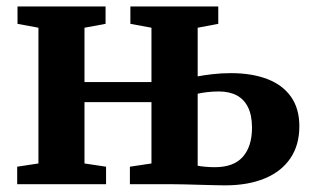

<svg xmlns="http://www.w3.org/2000/svg" viewBox="-20 -568 963 592"><path d="M674 3.5Q664 3.5 642.8 3Q621.5 2.5 596.2 1.8Q571 1 548.5 0.5Q526 0 513 0H380.5V-54L447 -64V-253H240.5V-64L307 -54V0H33V-54L98.5 -64V-482.5L34 -494.5V-548H305.5V-494.5L240.5 -482.5V-315H447V-482.5L382 -494.5V-548H653V-494.5L589.5 -482.5V-332.5Q607 -336 634.5 -339.2Q662 -342.5 692 -342.5Q756 -342.5 803.5 -324.5Q851 -306.5 877 -270Q903 -233.5 903 -178.5Q903 -120.5 875.2 -79.8Q847.5 -39 796.2 -17.8Q745 3.5 674 3.5ZM642 -52.5Q701 -52.5 729 -84.8Q757 -117 757 -174Q757 -212.5 744.8 -237.2Q732.5 -262 709.8 -274Q687 -286 654.5 -286Q637 -286 619.5 -284Q602 -282 589.5 -279V-57Q599.5 -55 613.5 -53.8Q627.5 -52.5 642 -52.5Z"/></svg>

Font: Merriweather 36pt
Style: Bold
Weight: 700
Designer: Eben Sorkin
Foundry: Eben Sorkin
Version: Version 2.100